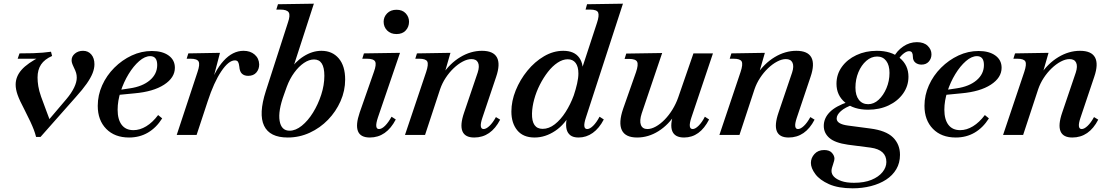

<svg xmlns="http://www.w3.org/2000/svg" viewBox="-20 -733 6026 1043"><path d="M176 11Q171 -9 164 -27.5Q157 -46 145 -72Q133 -98 113 -137Q86 -188 75.5 -218Q65 -248 65 -273Q65 -317 97 -353.5Q129 -390 202 -427L214 -414H76L86 -443Q130 -443 160 -444Q190 -445 212.5 -447Q235 -449 257 -452L263 -429Q222 -411 203 -382.5Q184 -354 184 -312Q184 -290 188 -265Q192 -240 203 -208.5Q214 -177 232 -130L256 -66L211 -42L341 -195Q368 -227 382.5 -257Q397 -287 397 -311Q397 -325 393.5 -337Q390 -349 381 -367Q373 -384 371 -391.5Q369 -399 369 -406Q369 -427 387 -442Q405 -457 431 -457Q459 -457 476 -437Q493 -417 493 -384Q493 -361 483 -335.5Q473 -310 451 -278.5Q429 -247 392 -206L200 11Z M681 14Q603 14 557 -33Q511 -80 511 -158Q511 -216 535 -269.5Q559 -323 601 -365Q643 -407 695.5 -431.5Q748 -456 805 -456Q862 -456 896 -431.5Q930 -407 930 -365Q930 -311 871.5 -273Q813 -235 711 -226L608 -216L611 -242L685 -253Q754 -263 794 -297Q834 -331 834 -380Q834 -428 796 -428Q767 -428 736 -401Q705 -374 678.5 -330.5Q652 -287 635.5 -236Q619 -185 619 -137Q619 -84 641 -55Q663 -26 705 -26Q740 -26 774.5 -47Q809 -68 839 -108L861 -90Q829 -39 783.5 -12.5Q738 14 681 14Z M940 0 1053 -342Q1067 -383 1059 -398.5Q1051 -414 1015 -414H994L1003 -443L1175 -446L1127 -263L1112 -248Q1145 -348 1194.5 -402.5Q1244 -457 1303 -457Q1340 -457 1363.5 -436.5Q1387 -416 1388 -383Q1388 -357 1372.5 -339Q1357 -321 1328 -321Q1307 -321 1294.5 -332.5Q1282 -344 1280 -371Q1278 -389 1273 -397Q1268 -405 1256 -405Q1222 -405 1182 -345.5Q1142 -286 1108 -182L1048 0Z M1543 14Q1445 14 1414.5 -50Q1384 -114 1424 -238L1544 -610Q1558 -650 1548.5 -665.5Q1539 -681 1502 -681H1481L1490 -710L1685 -713L1565 -343L1551 -347Q1582 -397 1629.5 -427Q1677 -457 1726 -457Q1785 -457 1820 -416Q1855 -375 1855 -301Q1855 -240 1830 -183.5Q1805 -127 1762 -82.5Q1719 -38 1662.5 -12Q1606 14 1543 14ZM1553 -23Q1586 -23 1619.5 -50Q1653 -77 1680.5 -121.5Q1708 -166 1725 -218.5Q1742 -271 1742 -321Q1742 -366 1728 -388Q1714 -410 1686 -410Q1659 -410 1631 -391Q1603 -372 1578.5 -338.5Q1554 -305 1538 -262L1523 -220Q1490 -130 1499 -76.5Q1508 -23 1553 -23Z M1989 14Q1938 14 1924.5 -20.5Q1911 -55 1934 -122L2011 -342Q2026 -383 2018 -398.5Q2010 -414 1973 -414H1948L1957 -443L2153 -446L2033 -95Q2012 -32 2039 -32Q2054 -32 2072 -50Q2090 -68 2107 -99L2130 -84Q2079 14 1989 14ZM2134 -548Q2102 -548 2083 -567.5Q2064 -587 2064 -615Q2064 -641 2083 -660.5Q2102 -680 2134 -680Q2166 -680 2184 -660.5Q2202 -641 2202 -615Q2202 -587 2184 -567.5Q2166 -548 2134 -548Z M2556 14Q2506 14 2492 -20Q2478 -54 2501 -121L2575 -339Q2586 -373 2577 -392.5Q2568 -412 2541 -412Q2519 -412 2493.5 -398.5Q2468 -385 2444 -362Q2420 -339 2401 -310Q2382 -281 2371 -249L2289 0H2180L2295 -342Q2309 -384 2301 -399Q2293 -414 2257 -414H2236L2245 -443L2427 -446L2387 -307L2382 -326Q2423 -388 2480 -422.5Q2537 -457 2598 -457Q2660 -457 2679.5 -421Q2699 -385 2675 -315L2600 -92Q2590 -62 2592 -47Q2594 -32 2607 -32Q2621 -32 2639 -49Q2657 -66 2674 -97L2697 -83Q2647 14 2556 14Z M2884 14Q2822 14 2790 -25Q2758 -64 2758 -127Q2758 -184 2781.5 -242Q2805 -300 2845 -349Q2885 -398 2935.5 -427.5Q2986 -457 3040 -457Q3100 -457 3127 -419Q3154 -381 3143 -315L3126 -313L3223 -609Q3236 -648 3229.5 -664.5Q3223 -681 3185 -681H3161L3169 -710L3364 -713L3163 -95Q3142 -32 3170 -32Q3184 -32 3202 -49.5Q3220 -67 3237 -99L3260 -84Q3235 -36 3200 -11Q3165 14 3123 14Q3094 14 3078.5 2Q3063 -10 3058 -30.5Q3053 -51 3057 -78.5Q3061 -106 3072 -138L3084 -126Q3050 -58 2996 -22Q2942 14 2884 14ZM2928 -33Q2962 -33 2994 -58Q3026 -83 3052.5 -124.5Q3079 -166 3097 -215Q3108 -248 3115 -279Q3122 -310 3122 -334Q3122 -371 3107 -391Q3092 -411 3064 -411Q3037 -411 3009 -392.5Q2981 -374 2956.5 -342.5Q2932 -311 2912.5 -272.5Q2893 -234 2882 -193.5Q2871 -153 2870 -117Q2868 -33 2928 -33Z M3441 14Q3377 14 3358 -26Q3339 -66 3365 -142L3435 -341Q3449 -382 3441 -397.5Q3433 -413 3397 -413H3373L3382 -442L3577 -445L3466 -117Q3453 -77 3461.5 -54.5Q3470 -32 3497 -32Q3518 -32 3542.5 -45.5Q3567 -59 3590.5 -83Q3614 -107 3633 -138Q3652 -169 3664 -203L3747 -443H3853L3736 -95Q3715 -32 3743 -32Q3757 -32 3775.5 -50.5Q3794 -69 3809 -99L3832 -84Q3782 14 3696 14Q3646 14 3632 -20.5Q3618 -55 3641 -122L3652 -118Q3612 -55 3557 -20.5Q3502 14 3441 14Z M4264 14Q4214 14 4200 -20Q4186 -54 4209 -121L4283 -339Q4294 -373 4285 -392.5Q4276 -412 4249 -412Q4227 -412 4201.5 -398.5Q4176 -385 4152 -362Q4128 -339 4109 -310Q4090 -281 4079 -249L3997 0H3888L4003 -342Q4017 -384 4009 -399Q4001 -414 3965 -414H3944L3953 -443L4135 -446L4095 -307L4090 -326Q4131 -388 4188 -422.5Q4245 -457 4306 -457Q4368 -457 4387.5 -421Q4407 -385 4383 -315L4308 -92Q4298 -62 4300 -47Q4302 -32 4315 -32Q4329 -32 4347 -49Q4365 -66 4382 -97L4405 -83Q4355 14 4264 14Z M4612 290Q4534 290 4483.5 267.5Q4433 245 4409 212.5Q4385 180 4385 152Q4385 125 4404.5 103.5Q4424 82 4457 82Q4486 82 4499.5 97.5Q4513 113 4513 129Q4513 134 4511.5 139.5Q4510 145 4506 158Q4497 182 4497 196Q4497 213 4510.5 227Q4524 241 4551 250.5Q4578 260 4619 260Q4675 260 4714 244Q4753 228 4774 202Q4795 176 4795 147Q4795 81 4710 69L4586 53Q4516 43 4485.5 16.5Q4455 -10 4455 -49Q4455 -91 4487.5 -124Q4520 -157 4589 -180L4615 -165Q4571 -150 4548 -129.5Q4525 -109 4525 -89Q4525 -74 4540.5 -64.5Q4556 -55 4586 -51L4707 -35Q4793 -24 4831 13.5Q4869 51 4869 108Q4869 152 4849 186Q4829 220 4793.5 243Q4758 266 4711 278Q4664 290 4612 290ZM4696 -137Q4618 -137 4571 -176Q4524 -215 4524 -278Q4524 -329 4553 -369.5Q4582 -410 4632 -433.5Q4682 -457 4743 -457Q4821 -457 4868 -418Q4915 -379 4915 -316Q4915 -266 4886 -225Q4857 -184 4807.5 -160.5Q4758 -137 4696 -137ZM4696 -167Q4727 -167 4753 -191Q4779 -215 4795.5 -254Q4812 -293 4812 -337Q4812 -379 4794 -402.5Q4776 -426 4745 -426Q4713 -426 4686 -402.5Q4659 -379 4643 -340.5Q4627 -302 4627 -257Q4627 -215 4645.5 -191Q4664 -167 4696 -167ZM4986 -382Q4966 -382 4952.5 -393Q4939 -404 4939 -425Q4939 -439 4934.5 -447Q4930 -455 4918 -455Q4906 -455 4890.5 -443.5Q4875 -432 4858 -409L4834 -421Q4852 -457 4886.5 -480.5Q4921 -504 4961 -504Q4999 -504 5019.5 -484Q5040 -464 5040 -438Q5040 -415 5025.5 -398.5Q5011 -382 4986 -382Z M5172 14Q5094 14 5048 -33Q5002 -80 5002 -158Q5002 -216 5026 -269.5Q5050 -323 5092 -365Q5134 -407 5186.5 -431.5Q5239 -456 5296 -456Q5353 -456 5387 -431.5Q5421 -407 5421 -365Q5421 -311 5362.5 -273Q5304 -235 5202 -226L5099 -216L5102 -242L5176 -253Q5245 -263 5285 -297Q5325 -331 5325 -380Q5325 -428 5287 -428Q5258 -428 5227 -401Q5196 -374 5169.5 -330.5Q5143 -287 5126.5 -236Q5110 -185 5110 -137Q5110 -84 5132 -55Q5154 -26 5196 -26Q5231 -26 5265.5 -47Q5300 -68 5330 -108L5352 -90Q5320 -39 5274.5 -12.5Q5229 14 5172 14Z M5805 14Q5755 14 5741 -20Q5727 -54 5750 -121L5824 -339Q5835 -373 5826 -392.5Q5817 -412 5790 -412Q5768 -412 5742.5 -398.5Q5717 -385 5693 -362Q5669 -339 5650 -310Q5631 -281 5620 -249L5538 0H5429L5544 -342Q5558 -384 5550 -399Q5542 -414 5506 -414H5485L5494 -443L5676 -446L5636 -307L5631 -326Q5672 -388 5729 -422.5Q5786 -457 5847 -457Q5909 -457 5928.5 -421Q5948 -385 5924 -315L5849 -92Q5839 -62 5841 -47Q5843 -32 5856 -32Q5870 -32 5888 -49Q5906 -66 5923 -97L5946 -83Q5896 14 5805 14Z"/></svg>

Font: Baskervville SemiBold
Style: Italic
Weight: 600
Italic angle: -18°
Version: Version 1.100